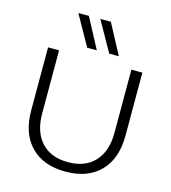

<svg xmlns="http://www.w3.org/2000/svg" viewBox="-136 -1061 1051 1180"><g transform="rotate(15 390.0 -471.0)"><path d="M390 10Q248 10 169 -71.5Q90 -153 90 -299V-700H160V-299Q160 -181 220.5 -115.5Q281 -50 390 -50Q499 -50 559.5 -115.5Q620 -181 620 -299V-700H690V-299Q690 -153 611 -71.5Q532 10 390 10ZM323 -760 215 -952H282L384 -760ZM463 -760 355 -952H422L524 -760Z"/></g></svg>

Font: Goli Light
Style: Regular
Weight: 300
Designer: jaikishan Patel
Foundry: MagicType
Version: Version 1.000